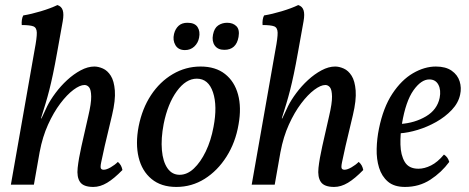

<svg xmlns="http://www.w3.org/2000/svg" viewBox="-20 -730 1854 759"><path d="M23 0 117 -534Q126 -581 125.5 -601Q125 -621 111.5 -626Q98 -631 66 -631Q65 -641 66.5 -651.5Q68 -662 72 -669Q103 -674 141.5 -685.5Q180 -697 207 -710Q223 -705 228 -689.5Q233 -674 228 -646Q215 -574 206 -523.5Q197 -473 189.5 -437.5Q182 -402 175 -374.5Q168 -347 160 -320.5Q152 -294 142 -262L160 -261L114 0ZM353 -467Q369 -467 387 -459Q405 -451 418 -430.5Q431 -410 434 -372Q437 -334 423 -275L394 -153Q384 -108 380 -88.5Q376 -69 379 -64Q382 -59 390 -59Q401 -59 417.5 -68.5Q434 -78 446 -90Q454 -83 458 -75.5Q462 -68 464 -58Q431 -24 403.5 -7.5Q376 9 349 9Q310 9 296.5 -10.5Q283 -30 287 -66.5Q291 -103 302 -152L329 -271Q341 -322 340.5 -348.5Q340 -375 332.5 -384.5Q325 -394 314 -394Q296 -394 270.5 -375Q245 -356 218.5 -321Q192 -286 170 -237.5Q148 -189 137 -130L129 -230L167 -311Q179 -335 199.5 -362.5Q220 -390 245.5 -413.5Q271 -437 299 -452Q327 -467 353 -467Z M677 9Q617 9 579 -22.5Q541 -54 528 -108Q515 -162 528 -230Q542 -301 577 -354Q612 -407 663 -437Q714 -467 773 -467Q832 -467 869.5 -437.5Q907 -408 921 -356.5Q935 -305 923 -238Q911 -167 875.5 -111Q840 -55 789 -23Q738 9 677 9ZM690 -39Q720 -39 746.5 -64Q773 -89 793.5 -131.5Q814 -174 824 -228Q840 -311 822 -365Q804 -419 758 -419Q715 -419 679 -369.5Q643 -320 627 -240Q616 -182 620 -136.5Q624 -91 642 -65Q660 -39 690 -39ZM867 -533Q841 -533 829 -550Q817 -567 822 -593Q827 -619 842.5 -629.5Q858 -640 878 -640Q901 -640 914.5 -626.5Q928 -613 923 -584Q914 -533 867 -533ZM711 -532Q685 -532 673.5 -551.5Q662 -571 668 -596Q673 -616 686 -628Q699 -640 721 -640Q750 -640 761 -623Q772 -606 767 -581Q763 -560 748 -546Q733 -532 711 -532Z M975 0 1069 -534Q1078 -581 1077.5 -601Q1077 -621 1063.5 -626Q1050 -631 1018 -631Q1017 -641 1018.5 -651.5Q1020 -662 1024 -669Q1055 -674 1093.5 -685.5Q1132 -697 1159 -710Q1175 -705 1180 -689.5Q1185 -674 1180 -646Q1167 -574 1158 -523.5Q1149 -473 1141.5 -437.5Q1134 -402 1127 -374.5Q1120 -347 1112 -320.5Q1104 -294 1094 -262L1112 -261L1066 0ZM1305 -467Q1321 -467 1339 -459Q1357 -451 1370 -430.5Q1383 -410 1386 -372Q1389 -334 1375 -275L1346 -153Q1336 -108 1332 -88.5Q1328 -69 1331 -64Q1334 -59 1342 -59Q1353 -59 1369.5 -68.5Q1386 -78 1398 -90Q1406 -83 1410 -75.5Q1414 -68 1416 -58Q1383 -24 1355.5 -7.5Q1328 9 1301 9Q1262 9 1248.5 -10.5Q1235 -30 1239 -66.5Q1243 -103 1254 -152L1281 -271Q1293 -322 1292.5 -348.5Q1292 -375 1284.5 -384.5Q1277 -394 1266 -394Q1248 -394 1222.5 -375Q1197 -356 1170.5 -321Q1144 -286 1122 -237.5Q1100 -189 1089 -130L1081 -230L1119 -311Q1131 -335 1151.5 -362.5Q1172 -390 1197.5 -413.5Q1223 -437 1251 -452Q1279 -467 1305 -467Z M1581 9Q1538 9 1513.5 -12Q1489 -33 1478.5 -67Q1468 -101 1469 -141.5Q1470 -182 1478 -221Q1495 -305 1531 -359.5Q1567 -414 1612.5 -440.5Q1658 -467 1703 -467Q1742 -467 1765.5 -450.5Q1789 -434 1797 -408.5Q1805 -383 1799 -356Q1792 -323 1766 -295.5Q1740 -268 1704.5 -248Q1669 -228 1631 -216.5Q1593 -205 1561 -203L1564 -240Q1620 -244 1664 -270Q1708 -296 1718 -343Q1724 -374 1713 -395Q1702 -416 1677 -416Q1645 -416 1614.5 -373Q1584 -330 1569 -241Q1562 -200 1563 -158.5Q1564 -117 1580 -90Q1596 -63 1634 -63Q1658 -63 1684 -76Q1710 -89 1735 -119Q1743 -114 1748 -107Q1753 -100 1756 -90Q1725 -48 1681 -19.5Q1637 9 1581 9Z"/></svg>

Font: Vollkorn
Style: Italic
Weight: 400
Italic angle: -11°
Designer: Friedrich Althausen
Foundry: Friedrich Althausen
Version: Version 5.001